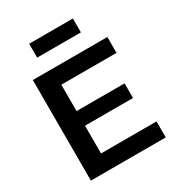

<svg xmlns="http://www.w3.org/2000/svg" viewBox="-199 -970 1001 1091"><g transform="rotate(-30 301.5 -424.5)"><path d="M75 0V-660H202V0ZM157 0V-105H566V0ZM157 -287V-383H517V-287ZM157 -556V-660H564V-556ZM160 -758V-849H447V-758Z"/></g></svg>

Font: Bricolage Grotesque SemiBold
Style: Regular
Weight: 600
Designer: Mathieu Triay
Foundry: Atelier Triay
Version: Version 1.000;gftools[0.9.30]